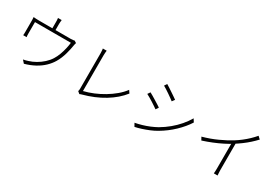

<svg xmlns="http://www.w3.org/2000/svg" viewBox="37 -1765 3927 2761"><g transform="rotate(30 2000.0 -384.0)"><path d="M522 -792Q520 -774 518.5 -756.5Q517 -739 517 -727Q517 -716 517 -692Q517 -668 517 -642.5Q517 -617 517 -599H465Q465 -618 465 -644Q465 -670 465 -693Q465 -716 465 -727Q465 -739 464.5 -756.5Q464 -774 461 -792ZM866 -608Q863 -600 859.5 -586.5Q856 -573 854 -559Q850 -532 842 -494.5Q834 -457 822 -414Q810 -371 792.5 -328.5Q775 -286 753 -249Q717 -188 662 -135.5Q607 -83 532.5 -42.5Q458 -2 365 24L323 -23Q343 -26 364 -32Q385 -38 404 -44Q460 -61 516 -93Q572 -125 620.5 -169Q669 -213 701 -264Q730 -310 750.5 -366.5Q771 -423 783.5 -478.5Q796 -534 800 -575H204Q204 -558 204 -530Q204 -502 204 -471Q204 -440 204 -414.5Q204 -389 204 -378Q204 -366 205 -351Q206 -336 208 -327H151Q153 -337 153.5 -352.5Q154 -368 154 -379Q154 -391 154 -415Q154 -439 154 -467Q154 -495 154 -519Q154 -543 154 -556Q154 -571 153.5 -591.5Q153 -612 151 -628Q170 -626 192 -624.5Q214 -623 239 -623H771Q797 -623 810 -625.5Q823 -628 831 -630Z M1238 -27Q1241 -35 1243 -44.5Q1245 -54 1245 -67Q1245 -80 1245 -122.5Q1245 -165 1245 -224.5Q1245 -284 1245 -350Q1245 -416 1245 -478Q1245 -540 1245 -587.5Q1245 -635 1245 -656Q1245 -666 1244 -682Q1243 -698 1242 -712.5Q1241 -727 1239 -734H1303Q1301 -722 1299 -698Q1297 -674 1297 -657Q1297 -638 1297 -599Q1297 -560 1297 -508Q1297 -456 1297 -398Q1297 -340 1297 -284Q1297 -228 1297 -180.5Q1297 -133 1297 -101Q1297 -69 1297 -61Q1376 -80 1456.5 -113.5Q1537 -147 1613 -192.5Q1689 -238 1754 -292.5Q1819 -347 1864 -408L1894 -364Q1800 -244 1649.5 -152.5Q1499 -61 1306 -9Q1299 -7 1290.5 -4Q1282 -1 1274 3Z M2296 -755Q2317 -743 2346.5 -723.5Q2376 -704 2407.5 -683Q2439 -662 2466 -643.5Q2493 -625 2508 -614L2476 -571Q2460 -584 2433.5 -603Q2407 -622 2376.5 -643Q2346 -664 2317 -682.5Q2288 -701 2268 -712ZM2167 -37Q2221 -47 2279.5 -64Q2338 -81 2394.5 -104.5Q2451 -128 2500 -155Q2582 -203 2651 -260.5Q2720 -318 2775.5 -382.5Q2831 -447 2872 -517L2904 -466Q2841 -367 2743 -273.5Q2645 -180 2526 -110Q2476 -80 2417.5 -56Q2359 -32 2302 -13.5Q2245 5 2196 15ZM2148 -531Q2168 -521 2198.5 -502.5Q2229 -484 2261 -464.5Q2293 -445 2320 -428Q2347 -411 2362 -400L2332 -355Q2315 -367 2288 -385.5Q2261 -404 2230 -423.5Q2199 -443 2170 -460Q2141 -477 2119 -488Z M3100 -345Q3227 -380 3340.5 -432Q3454 -484 3536 -535Q3590 -569 3637.5 -606Q3685 -643 3727.5 -683.5Q3770 -724 3806 -767L3848 -728Q3807 -684 3761.5 -643Q3716 -602 3664 -563.5Q3612 -525 3554 -488Q3500 -454 3431.5 -419.5Q3363 -385 3285.5 -353.5Q3208 -322 3127 -296ZM3523 -508 3576 -529V-69Q3576 -53 3577 -34.5Q3578 -16 3579 -1Q3580 14 3581 23H3519Q3520 14 3521 -1Q3522 -16 3522.5 -34.5Q3523 -53 3523 -69Z"/></g></svg>

Font: Noto Sans SC Thin Light
Style: Regular
Weight: 300
Version: Version 2.004-H2;hotconv 1.0.118;makeotfexe 2.5.65603